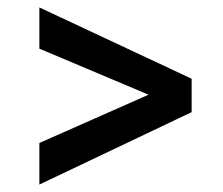

<svg xmlns="http://www.w3.org/2000/svg" viewBox="-20 -508 600 517"><path d="M380 -253 86 -377V-488L496 -296V-206L86 -11V-123Z"/></svg>

Font: TitilliumWebSemiBold
Style: Bold
Weight: 600
Version: Version 1.001;PS 57.000;hotconv 1.0.70;makeotf.lib2.5.55311